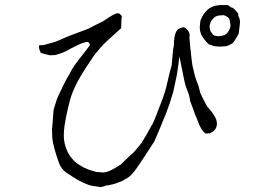

<svg xmlns="http://www.w3.org/2000/svg" viewBox="-20 -747 1040 764"><path d="M442 -693Q444 -694 450 -694L455 -693Q462 -686 465 -683Q463 -675 463 -658Q462 -640 462 -635Q439 -614 417 -594Q390 -571 363 -537Q356 -530 322 -478Q300 -444 287 -419Q266 -377 259 -350Q245 -299 237 -248Q232 -209 235 -190Q239 -160 253 -135Q271 -105 297 -90Q304 -86 314 -80H315Q326 -74 339 -70Q358 -64 362 -63Q372 -62 386 -61Q409 -58 458 -91H459Q497 -128 514 -143Q519 -148 528 -160Q533 -165 543 -178Q549 -188 555 -198Q560 -205 565 -215Q570 -225 575 -233V-234H576L582 -246Q584 -248 586.5 -252.5Q589 -257 592.5 -265.5Q596 -274 599.5 -282.5Q603 -291 609.5 -308.5Q616 -326 622 -341Q639 -385 645 -415Q654 -456 655 -458L663 -486L669 -552Q673 -567 672 -572Q673 -628 697 -635L707 -638Q714 -640 721 -633Q730 -624 732 -619Q736 -609 734 -600Q733 -596 735 -585L737 -558Q740 -539 741 -523Q744 -489 750 -469Q754 -444 770 -405Q776 -380 777 -377Q790 -349 804 -324Q816 -310 823 -301Q834 -286 837 -279Q842 -270 843 -259Q844 -249 841 -242Q839 -234 831 -227Q826 -221 817 -218V-217Q815 -216 806 -216H798Q791 -221 787 -226Q780 -235 774 -248Q772 -252 762 -278Q758 -285 749 -312Q738 -340 736 -347Q735 -365 725 -388Q717 -407 713 -428L694 -523L688 -477Q685 -454 683 -445Q670 -383 669 -380Q654 -329 643 -302Q619 -241 594 -184Q591 -180 543 -106Q534 -92 524 -78Q515 -65 504 -53Q499 -47 489 -40L482 -36L479 -35Q475 -32 472 -30L471 -29Q470 -29 449 -20Q443 -18 430 -14Q423 -12 417 -11Q409 -9 407 -9L405 -10L404 -9Q385 -2 378 -3L345 -8Q336 -9 311 -20Q287 -31 270 -43Q251 -55 244 -60Q224 -75 216 -95Q207 -119 198 -150Q190 -178 188 -200Q186 -234 188 -241V-242L193 -308Q194 -314 207 -354Q211 -364 229 -401Q242 -429 255 -450Q269 -477 276 -486Q293 -510 311 -532Q336 -564 337 -566V-567Q338 -578 328 -580Q313 -581 264 -555Q241 -542 233 -539Q213 -531 200 -528L178 -527L158 -532Q143 -535 141 -539Q135 -552 135 -561Q136 -565 136 -567Q152 -567 155 -568Q184 -576 187 -577H188Q204 -581 227 -592Q247 -601 268 -609Q289 -617 303 -622Q330 -632 332 -633L361 -648L391 -663Q398 -667 415 -679Q431 -689 432 -689Q438 -692 442 -693ZM868 -687Q863 -686 862 -686H861Q842 -686 832 -677Q814 -661 814 -640Q815 -631 817 -624Q819 -622 827 -610Q830 -606 834 -605Q838 -604 847 -603Q849 -604 851 -603Q865 -604 874 -608Q883 -612 890 -624Q896 -635 896.5 -640.5Q897 -646 897 -646V-647Q897 -648 894 -667Q893 -676 879 -683Q874 -686 871 -686Q869 -687 868 -687ZM778 -666Q789 -694 805 -707V-708Q820 -720 836 -724Q857 -728 864 -727Q868 -726 873 -727Q890 -728 895 -721Q896 -719 898 -718Q900 -717 903 -717Q908 -716 917 -706Q928 -695 928 -690V-686Q928 -684 929 -683V-682Q930 -678 932 -676Q934 -673 935 -660Q935 -656 934 -647Q930 -618 930 -614Q929 -610 917 -591Q909 -577 904 -574Q887 -564 879 -563Q861 -562 861 -562Q858 -561 845 -562L829 -564Q827 -566 815 -569Q809 -571 806 -575L799 -583Q783 -602 780 -611Q775 -625 775 -634Q775 -638 775 -639V-640Q777 -664 778 -666ZM201 -523H202Q202 -523 201 -523ZM437 -693H436Q437 -693 437 -693ZM131 -561H130Z"/></svg>

Font: ToneOZ-Tsuipita-TC
Style: Tsuipita-TC
Weight: 400
Designer: :Jeffrey Xuan (Chih-Lin Hsuan)  :
Foundry: jeffreyx@gmail.com, cjkFonts.io
Version: Version 0.24071